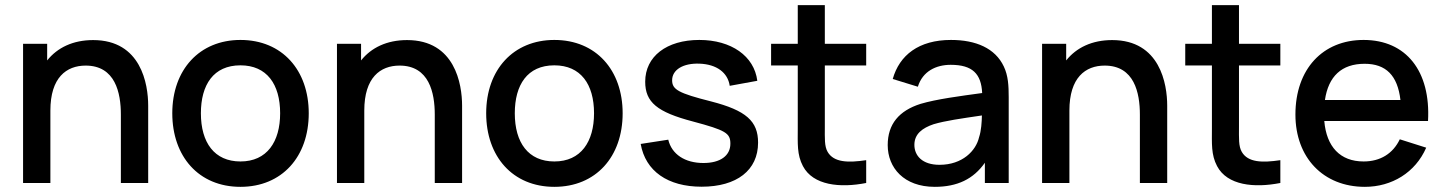

<svg xmlns="http://www.w3.org/2000/svg" viewBox="-20 -710 5603 745"><path d="M175.5 0V-281C175.5 -409 237.5 -455.5 312.5 -455.5C427.5 -455.5 449 -349.5 449 -265.5V0H555V-300C555 -383.5 527.5 -554.5 341.5 -554.5C263 -554.5 202.5 -525 163 -475.5V-540H69.5V0Z M913 15C1074 15 1178 -101.5 1178 -270.5C1178 -437.5 1075 -555 913 -555C754 -555 648.5 -439.5 648.5 -270.5C648.5 -103 751 15 913 15ZM913 -83.5C812 -83.5 759.5 -156.5 759.5 -270.5C759.5 -380.5 808 -456.5 913 -456.5C1015 -456.5 1067 -383.5 1067 -270.5C1067 -160 1016 -83.5 913 -83.5Z M1393.5 0V-281C1393.5 -409 1455.5 -455.5 1530.5 -455.5C1645.5 -455.5 1667 -349.5 1667 -265.5V0H1773V-300C1773 -383.5 1745.5 -554.5 1559.5 -554.5C1481 -554.5 1420.5 -525 1381 -475.5V-540H1287.5V0Z M2131 15C2292 15 2396 -101.5 2396 -270.5C2396 -437.5 2293 -555 2131 -555C1972 -555 1866.5 -439.5 1866.5 -270.5C1866.5 -103 1969 15 2131 15ZM2131 -83.5C2030 -83.5 1977.5 -156.5 1977.5 -270.5C1977.5 -380.5 2026 -456.5 2131 -456.5C2233 -456.5 2285 -383.5 2285 -270.5C2285 -160 2234 -83.5 2131 -83.5Z M2702.5 14.5C2839 14.5 2921.5 -49.5 2921.5 -156.5C2921.5 -240 2875 -281.5 2739 -316.5C2612.5 -348.5 2588 -362.5 2588 -398.5C2588 -439.5 2631 -465.5 2694.5 -463C2760.5 -460.5 2804 -428.5 2811.5 -377L2918.5 -396.5C2906.5 -492.5 2817.5 -555 2693.5 -555C2566.5 -555 2483.5 -491 2483.5 -393C2483.5 -313.5 2529.5 -275 2669 -238.5C2796 -204.5 2814 -193.5 2814 -152.5C2814 -105.5 2774.5 -77.5 2709.5 -77.5C2637.5 -77.5 2586.5 -111.5 2573 -168L2466 -151.5C2484.5 -46 2571 14.5 2702.5 14.5Z M3341 -88.5C3270.5 -78 3215.5 -79.5 3191.5 -120.5C3178.5 -142.5 3180.5 -174 3180.5 -217.5V-456H3341V-540H3180.5V-690H3075.5V-540H2972V-456H3075.5V-212.5C3075.5 -153.5 3072 -110 3095.5 -65.5C3135 9.5 3239.5 20 3341 0Z M3607 15C3694.5 15 3757 -15 3801.5 -78.5V0H3894V-332.5C3894 -377.5 3892 -416.5 3875 -452C3841.5 -523 3766.5 -555 3670 -555C3545 -555 3470 -496 3444 -403.5L3541.5 -373.5C3560 -433.5 3612 -458.5 3669 -458.5C3753.5 -458.5 3787.5 -423.5 3791 -349C3703.5 -337 3614.5 -325.5 3552 -307C3468.5 -280.5 3424.5 -228.5 3424.5 -147C3424.5 -59 3487.5 15 3607 15ZM3625.5 -70.5C3558.5 -70.5 3528 -106 3528 -148C3528 -190.5 3559.5 -213.5 3602.5 -228C3648 -241.5 3708.5 -250 3790 -262C3789.5 -236.5 3787.5 -202.5 3779 -177.5C3767 -125 3714.5 -70.5 3625.5 -70.5Z M4129.5 0V-281C4129.5 -409 4191.5 -455.5 4266.5 -455.5C4381.5 -455.5 4403 -349.5 4403 -265.5V0H4509V-300C4509 -383.5 4481.5 -554.5 4295.5 -554.5C4217 -554.5 4156.5 -525 4117 -475.5V-540H4023.5V0Z M4948 -88.5C4877.5 -78 4822.5 -79.5 4798.5 -120.5C4785.5 -142.5 4787.5 -174 4787.5 -217.5V-456H4948V-540H4787.5V-690H4682.5V-540H4579V-456H4682.5V-212.5C4682.5 -153.5 4679 -110 4702.5 -65.5C4742 9.5 4846.5 20 4948 0Z M5276 15C5380.5 15 5472 -40.5 5514 -137L5411.5 -169.5C5385 -114 5336 -83.5 5271 -83.5C5180 -83.5 5127 -140.5 5118.5 -240.5H5521C5532 -434 5436 -555 5271 -555C5113 -555 5006.5 -442.5 5006.5 -265.5C5006.5 -98.5 5114.5 15 5276 15ZM5275 -462.5C5358 -462.5 5403 -417 5414 -322H5121C5134.5 -413.5 5185.5 -462.5 5275 -462.5Z"/></svg>

Font: Manrope SemiBold
Style: Regular
Weight: 600
Designer: Mikhail Sharanda
Foundry: Mikhail Sharanda
Version: Version 4.505